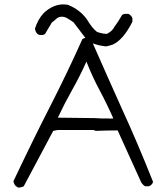

<svg xmlns="http://www.w3.org/2000/svg" viewBox="-20 -854 757 873"><path d="M492 -315 495 -316Q466 -382 432.5 -444.5Q399 -507 373 -574Q343 -507 308 -445Q273 -383 243 -319L410 -317Q429 -315 492 -315ZM62 -1 58 -4Q45 -10 41 -30Q131 -220 208.5 -371.5Q286 -523 355 -677Q361 -680 368 -682L314 -753Q300 -762 287.5 -770Q275 -778 261 -778Q246 -778 235 -767.5Q224 -757 216 -752L185 -700Q183 -698 175 -695H161Q148 -697 142 -712Q141 -713 139 -724Q152 -766 179 -795Q221 -834 268 -834Q278 -834 289 -832Q346 -809 377 -763Q399 -726 421 -709Q446 -700 466 -700Q490 -712 499 -730Q519 -757 535 -786Q543 -791 548 -791H564Q579 -783 582 -771V-755Q540 -672 492 -651Q478 -646 462 -643Q426 -647 402 -657Q467 -509 534 -360Q604 -208 676 -27Q672 -13 657 -7H641Q632 -10 622 -25L515 -261Q466 -261 416 -259L404 -263H243L222 -259L88 -7Q76 -1 62 -1Z"/></svg>

Font: Yozai
Style: Regular
Weight: 400
Designer: LXGW / Y.OzVox
Foundry: LXGW / Y.OzVox
Version: Version 0.861;October 22, 2024